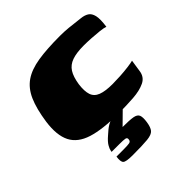

<svg xmlns="http://www.w3.org/2000/svg" viewBox="-160 -525 821 821"><g transform="rotate(-45 250.0 -114.5)"><path d="M265 7Q169 7 112 -11Q55 -29 33.5 -71.5Q12 -114 22 -187Q32 -256 51 -299Q70 -342 103.5 -365Q137 -388 190.5 -396.5Q244 -405 323 -405Q349 -405 374.5 -402.5Q400 -400 440 -395Q460 -393 473.5 -384.5Q487 -376 492 -355Q497 -334 491 -292Q481 -296 458.5 -298.5Q436 -301 411 -302.5Q386 -304 366 -304Q322 -304 295 -294.5Q268 -285 254 -263Q240 -241 234 -202Q229 -164 236.5 -141.5Q244 -119 268.5 -109.5Q293 -100 337 -100Q357 -100 383 -101.5Q409 -103 432 -106Q455 -109 466 -112L458 -59Q454 -26 426 -12.5Q398 1 356 4Q314 7 265 7ZM182 176Q142 176 133.5 167.5Q125 159 129 131Q131 131 140 131Q149 131 171 131Q197 131 207 129Q217 127 218 117Q220 106 210.5 104Q201 102 176 102H128Q129 102 130 94.5Q131 87 139 73Q147 59 168 41Q178 32 186.5 25Q195 18 203.5 13Q212 8 221 4.5Q230 1 240 -1H299L237 60Q279 60 299 63.5Q319 67 324 79.5Q329 92 325 119Q321 146 311 158Q301 170 272 173Q243 176 182 176Z"/></g></svg>

Font: Genos Thin Black
Style: Italic
Weight: 900
Italic angle: -8°
Version: Version 1.010